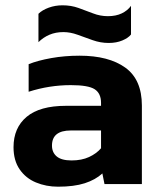

<svg xmlns="http://www.w3.org/2000/svg" viewBox="-20 -694 601 724"><path d="M390 -532Q359 -532 329.5 -542.5Q300 -553 272.5 -563Q245 -573 219 -573Q190 -573 166.5 -563Q143 -553 125 -535V-642Q139 -656 163.5 -665Q188 -674 216 -674Q248 -674 276 -664Q304 -654 331 -643.5Q358 -633 387 -633Q417 -633 439 -643.5Q461 -654 474 -672V-564Q464 -551 441.5 -541.5Q419 -532 390 -532ZM199 10Q154 10 115.5 -6Q77 -22 54 -55.5Q31 -89 31 -139Q31 -212 80.5 -253.5Q130 -295 229 -295H361V-306Q361 -342 337 -357.5Q313 -373 247 -373Q166 -373 88 -348V-452Q123 -466 173.5 -475Q224 -484 280 -484Q390 -484 452.5 -439Q515 -394 515 -296V0H374L366 -40Q340 -16 299.5 -3Q259 10 199 10ZM250 -89Q288 -89 316 -102Q344 -115 361 -135V-202H247Q176 -202 176 -145Q176 -119 194 -104Q212 -89 250 -89Z"/></svg>

Font: Kanit SemiBold
Style: Regular
Weight: 600
Designer: Katatrad Team
Foundry: CadsonDemak
Version: Version 2.000; ttfautohint (v1.8.3)